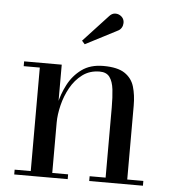

<svg xmlns="http://www.w3.org/2000/svg" viewBox="-50 -731 697 778"><g transform="rotate(5 298.0 -342.5)"><path d="M189.5 -460V-19.5H254V0H36.5V-19.5H102V-440.5H36.5V-460ZM494.5 -319.5V-19.5H560V0H341.5V-19.5H406.5V-304.5Q406.5 -346.5 402.8 -378.2Q399 -410 386 -427.8Q373 -445.5 345.5 -445.5Q305 -445.5 275.5 -423.5Q246 -401.5 227 -367.2Q208 -333 198.8 -294.8Q189.5 -256.5 189.5 -224.5L177 -222Q177 -255 185.8 -297.2Q194.5 -339.5 215 -379Q235.5 -418.5 270.5 -444Q305.5 -469.5 358.5 -469.5Q416 -469.5 445.2 -450Q474.5 -430.5 484.5 -396.8Q494.5 -363 494.5 -319.5ZM275 -550.5 263 -564 364 -673Q373.5 -683.5 384.8 -684.8Q396 -686 405.5 -681Q415 -676 420 -667.5Q424.5 -659.5 424.2 -649.5Q424 -639.5 419.2 -631.2Q414.5 -623 406.5 -618.5Z"/></g></svg>

Font: Bodoni Moda 11pt
Style: Regular
Weight: 400
Version: Version 2.004